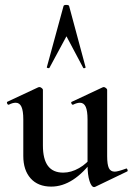

<svg xmlns="http://www.w3.org/2000/svg" viewBox="-20 -750 541 783"><path d="M75 -114V-263Q75 -298 67.5 -314.5Q60 -331 44 -331Q31 -331 16 -323H15Q11 -323 9 -328Q7 -333 10 -335L136 -394L141 -395Q145 -395 150 -391Q155 -387 155 -384V-157Q155 -101 175.5 -73.5Q196 -46 238 -46Q270 -46 302.5 -64.5Q335 -83 356 -113L362 -101Q280 11 189 11Q135 11 105 -22.5Q75 -56 75 -114ZM448 -50Q460 -50 493 -62L495 -63Q498 -63 500 -58Q502 -53 499 -51L368 12L364 13Q353 13 345 -12Q337 -37 337 -79V-263Q337 -298 329.5 -314.5Q322 -331 306 -331Q294 -331 278 -323H277Q273 -323 271 -328.5Q269 -334 273 -335L399 -394L403 -395Q407 -395 412 -391Q417 -387 417 -384V-113Q417 -79 424 -64.5Q431 -50 448 -50ZM329 -475Q329 -473 324.5 -472Q320 -471 319 -474L251 -602L182 -474Q182 -472 178 -472Q175 -472 172.5 -473.5Q170 -475 171 -476L239 -725Q240 -730 250 -730Q261 -730 262 -725L329 -476Z"/></svg>

Font: Cormorant Garamond SemiBold
Style: Regular
Weight: 600
Designer: Christian Thalmann (Catharsis Fonts)
Foundry: Catharsis Fonts
Version: Version 4.000